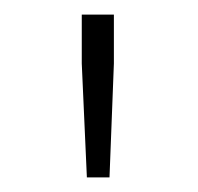

<svg xmlns="http://www.w3.org/2000/svg" viewBox="-20 -783 271 263"><path d="M99 -540 92 -696V-763H136V-696L130 -540Z"/></svg>

Font: Noto Sans Korean Thin
Style: Regular
Weight: 250
Designer: Ryoko NISHIZUKA  (kana & ideographs); Paul D. Hunt (Latin, Greek & Cyrillic); Wenlong ZHANG  (bopomofo); Sandoll Communi
Foundry: Adobe Systems Incorporated
Version: Version 1.0001;PS 1;hotconv 1.0.78;makeotf.lib2.5.61930